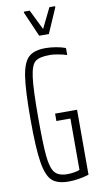

<svg xmlns="http://www.w3.org/2000/svg" viewBox="-100 -946 517 998"><g transform="rotate(-10 158.5 -447.0)"><path d="M39 -344Q39 -497 50 -569.5Q61 -642 90 -669Q119 -696 180 -696Q206 -696 235 -691Q264 -686 285 -678V-641Q263 -648 237.5 -652.5Q212 -657 196 -657Q142 -657 119.5 -640Q97 -623 88.5 -559.5Q80 -496 80 -344Q80 -203 86.5 -140.5Q93 -78 113 -54.5Q133 -31 179 -31Q197 -31 215 -34Q233 -37 244 -42V-313H170V-352H286V-9Q230 8 179 8Q120 8 91.5 -18Q63 -44 51 -118Q39 -192 39 -344ZM159 -765 102 -896V-902H133L185 -796L237 -902H267V-896L210 -765Z"/></g></svg>

Font: Saira Ultra Condensed ExLight
Style: Regular
Weight: 200
Width: 1
Designer: Hector Gatti with collaboration of the Omnibus-Type team
Foundry: Omnibus-Type
Version: Version 1.001; ttfautohint (v1.8)